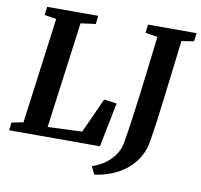

<svg xmlns="http://www.w3.org/2000/svg" viewBox="-95 -844 1164 1113"><g transform="rotate(10 487.0 -287.5)"><path d="M0.5 0 6 -46.5 74.5 -60 157 -682.5 87.5 -694 93.5 -743H393.5L388.5 -694L300.5 -682.5L217 -57.5L419 -66L512 -271L587 -261L535 0ZM531 168 509 121.5Q554.5 106 588.2 80.8Q622 55.5 642.5 23.5Q663 -8.5 669 -43Q680.5 -110.5 691.5 -188.8Q702.5 -267 713 -350.5Q723.5 -434 733.5 -518.2Q743.5 -602.5 752.5 -682L681 -694L687.5 -743H973.5L966.5 -694L894 -682.5Q883.5 -595.5 873.2 -509Q863 -422.5 853.2 -343.8Q843.5 -265 834.8 -201Q826 -137 819 -94.2Q812 -51.5 807 -37.5Q787.5 21 747.8 63.5Q708 106 652.8 132.2Q597.5 158.5 531 168Z"/></g></svg>

Font: Merriweather 20pt
Style: Bold Italic
Weight: 700
Italic angle: -7.8°
Version: Version 2.101